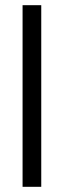

<svg xmlns="http://www.w3.org/2000/svg" viewBox="-20 -720 246 740"><path d="M67 0V-700H139V0Z"/></svg>

Font: Bricolage Grotesque 12pt Condensed Light
Style: Regular
Weight: 300
Width: 3
Designer: Mathieu Triay
Foundry: Atelier Triay
Version: Version 1.001; ttfautohint (v1.8.4.7-5d5b);gftools[0.9.33.de